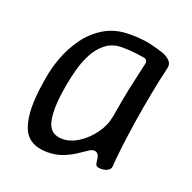

<svg xmlns="http://www.w3.org/2000/svg" viewBox="-98 -605 711 710"><g transform="rotate(20 257.5 -250.0)"><path d="M158 7Q82 7 60 -53.5Q38 -114 56 -225L60 -250Q66 -289 82.5 -333.5Q99 -378 127.5 -417.5Q156 -457 198 -482Q240 -507 297 -507Q344 -507 376.5 -500Q409 -493 437 -483Q453 -476 463.5 -465Q474 -454 470 -437Q458 -387 447 -329.5Q436 -272 427 -215Q418 -158 412 -109Q406 -60 404 -26Q403 -15 392 -9Q381 -3 366 -3Q351 -3 347 -8.5Q343 -14 342 -27Q341 -42 335.5 -50Q330 -58 319 -58Q310 -58 296 -48Q282 -38 262.5 -25.5Q243 -13 217 -3Q191 7 158 7ZM194 -58Q226 -58 257.5 -78.5Q289 -99 312.5 -131.5Q336 -164 342 -200Q348 -236 355 -273.5Q362 -311 370.5 -348.5Q379 -386 387 -422Q392 -441 374 -444Q363 -446 339 -449Q315 -452 287 -452Q249 -452 222.5 -431.5Q196 -411 179.5 -379Q163 -347 154 -312.5Q145 -278 140 -250L136 -225Q124 -147 135 -102.5Q146 -58 194 -58Z"/></g></svg>

Font: Winky Sans Light
Style: Italic
Weight: 300
Italic angle: -8.97852°
Designer: Simon Atzbach
Foundry: typofactur
Version: Version 1.205